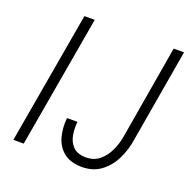

<svg xmlns="http://www.w3.org/2000/svg" viewBox="-128 -835 961 971"><g transform="rotate(20 352.5 -350.0)"><path d="M219.7 -710.9 96.2 0H40.5L164.1 -710.9ZM559.6 -210.9 644.5 -710.9H700.2L614.7 -211.9Q606.9 -155.8 581.8 -103.8Q556.6 -51.8 512.9 -19.8Q469.2 12.2 405.3 10.7Q345.7 8.3 311.3 -21Q276.9 -50.3 264.6 -96.9Q252.4 -143.6 257.8 -196.3H314Q310.1 -160.2 316.2 -125.2Q322.3 -90.3 344.5 -66.9Q366.7 -43.5 409.7 -42Q456.5 -40.5 487.5 -66.4Q518.6 -92.3 536.1 -131.8Q553.7 -171.4 559.6 -210.9Z"/></g></svg>

Font: Roboto Condensed Light
Style: Italic
Weight: 300
Italic angle: -12°
Designer: Christian Robertson
Foundry: Google
Version: Version 3.0; 2020